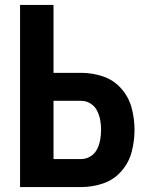

<svg xmlns="http://www.w3.org/2000/svg" viewBox="-20 -755 616 775"><path d="M61 0H308Q353 0 396 -14.5Q439 -29 469.5 -63.5Q500 -98 511.5 -142Q523 -186 523 -231Q523 -275 511.5 -319Q500 -363 469.5 -397.5Q439 -432 396 -446.5Q353 -461 308 -461H196V-735H61ZM308 -113H196V-348H308Q328 -348 345.5 -337Q363 -326 372 -308Q381 -290 384.5 -270.5Q388 -251 388 -231Q388 -211 384.5 -191Q381 -171 372 -153Q363 -135 345.5 -124Q328 -113 308 -113Z"/></svg>

Font: Iosevka Sparkle Extrabold
Style: Regular
Weight: 800
Designer: Belleve Invis
Foundry: Belleve Invis
Version: Version 4.5.0; ttfautohint (v1.8.3)